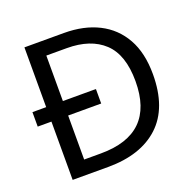

<svg xmlns="http://www.w3.org/2000/svg" viewBox="-126 -843 981 972"><g transform="rotate(-20 365.0 -357.0)"><path d="M317 -714Q424 -714 503 -674Q582 -634 625.5 -556.5Q669 -479 669 -364Q669 -183 570.5 -91.5Q472 0 295 0H104V-314H30V-392H104V-714ZM304 -637H194V-392H372V-314H194V-77H284Q574 -77 574 -361Q574 -504 503 -570.5Q432 -637 304 -637Z"/></g></svg>

Font: Noto Sans Ugaritic
Style: Regular
Weight: 400
Designer: Monotype Design Team
Foundry: Monotype Imaging Inc.
Version: Version 2.001; ttfautohint (v1.8.4.7-5d5b)